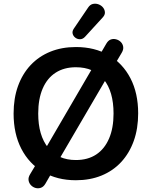

<svg xmlns="http://www.w3.org/2000/svg" viewBox="-20 -971 825 1045"><path d="M393 10Q291 10 214.5 -35Q138 -80 96 -161.5Q54 -243 54 -353Q54 -436 78 -502.5Q102 -569 146.5 -616.5Q191 -664 253.5 -689.5Q316 -715 393 -715Q496 -715 572 -670.5Q648 -626 690 -545Q732 -464 732 -354Q732 -271 708 -204Q684 -137 639.5 -89Q595 -41 532.5 -15.5Q470 10 393 10ZM393 -100Q458 -100 503.5 -130Q549 -160 573.5 -217Q598 -274 598 -353Q598 -473 544.5 -539Q491 -605 393 -605Q329 -605 283 -575.5Q237 -546 212.5 -489.5Q188 -433 188 -353Q188 -234 242 -167Q296 -100 393 -100ZM227 29Q217 46 202.5 51Q188 56 173.5 52Q159 48 148.5 37Q138 26 135.5 10.5Q133 -5 144 -23L189 -98L225 -158L488 -609L514 -657L559 -734Q569 -751 583 -756Q597 -761 612 -757Q627 -753 637.5 -742.5Q648 -732 650.5 -716.5Q653 -701 642 -683L597 -607L561 -547L298 -97L272 -49ZM443 -771Q431 -758 416.5 -757.5Q402 -757 390.5 -765.5Q379 -774 375.5 -787Q372 -800 381 -814L459 -929Q470 -946 485.5 -949.5Q501 -953 516 -947.5Q531 -942 540.5 -930.5Q550 -919 551 -904.5Q552 -890 539 -876Z"/></svg>

Font: Nunito
Style: Bold
Weight: 700
Designer: Vernon Adams
Foundry: Vernon Adams
Version: Version 3.602